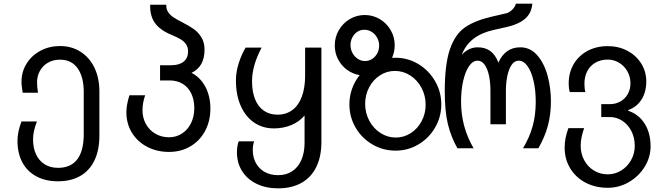

<svg xmlns="http://www.w3.org/2000/svg" viewBox="-20 -810 3640 1049"><path d="M75.5 -40Q75.5 -90.5 97.5 -146.5H182Q171.5 -121 166 -95.8Q160.5 -70.5 160.5 -49Q160.5 -1.5 177 33.5Q193.5 68.5 224.2 87.8Q255 107 297 107Q367 107 402.2 60.5Q437.5 14 437.5 -77V-308Q437.5 -390 404 -437Q370.5 -484 308 -484Q270.5 -484 242 -467.5Q213.5 -451 198 -422.8Q182.5 -394.5 182.5 -361Q182.5 -333 187.5 -303.5H104Q102.5 -313 100 -330Q97.5 -347 97.5 -364Q97.5 -418 125.2 -462.5Q153 -507 201.2 -532.8Q249.5 -558.5 308 -558.5Q371.5 -558.5 420.2 -527.2Q469 -496 496 -440Q523 -384 523 -311V-69Q523 9.5 496.5 65.5Q470 121.5 419.2 151Q368.5 180.5 297 180.5Q229 180.5 179 153.8Q129 127 102.2 77.2Q75.5 27.5 75.5 -40Z M670.5 -196Q670.5 -217.5 674.5 -239.2Q678.5 -261 687 -289.5H773Q758.5 -247.5 758.5 -207.5Q758.5 -166 777.2 -132.2Q796 -98.5 829.2 -79.2Q862.5 -60 903.5 -60Q943 -60 974.5 -80.5Q1006 -101 1023.8 -137.2Q1041.5 -173.5 1041.5 -219Q1041.5 -265 1025 -299.2Q1008.5 -333.5 978.2 -352Q948 -370.5 907.5 -370.5H854.5V-453.5H914.5Q959 -453.5 983.2 -473.2Q1007.5 -493 1007.5 -529Q1007.5 -552 996.5 -568.2Q985.5 -584.5 966.2 -595.8Q947 -607 915 -620.5Q854 -645.5 826.2 -685Q798.5 -724.5 800.5 -784H888.5Q887.5 -761.5 897.8 -745.2Q908 -729 926.2 -716.5Q944.5 -704 976 -688Q1014 -669 1039.2 -650.8Q1064.5 -632.5 1081 -605Q1097.5 -577.5 1097.5 -539Q1097.5 -492.5 1080 -461Q1062.5 -429.5 1026.5 -412Q1075.5 -386.5 1102.5 -335Q1129.5 -283.5 1129.5 -216.5Q1129.5 -148.5 1100.5 -94.5Q1071.5 -40.5 1020 -10.2Q968.5 20 903.5 20Q837 20 783.8 -8Q730.5 -36 700.5 -85.2Q670.5 -134.5 670.5 -196Z M1274.5 21Q1274.5 6 1277 -10Q1279.5 -26 1284 -38H1368.5Q1361 -16.5 1361 9.5Q1361 49.5 1378 80.8Q1395 112 1426.2 129.5Q1457.5 147 1499.5 147Q1544.5 147 1577 125.2Q1609.5 103.5 1626.8 63.5Q1644 23.5 1644 -30V-179Q1615.5 -145 1571.8 -126.8Q1528 -108.5 1476.5 -108.5Q1414.5 -108.5 1367.5 -141Q1320.5 -173.5 1294.8 -232.8Q1269 -292 1269 -370Q1269 -417.5 1284.5 -465.5Q1300 -513.5 1322 -550H1409.5Q1357 -452 1357 -366Q1357 -309.5 1373.5 -268.2Q1390 -227 1421.5 -205.2Q1453 -183.5 1496.5 -183.5Q1543.5 -183.5 1577.5 -209Q1611.5 -234.5 1629.2 -282.5Q1647 -330.5 1647 -397V-550H1736V-34Q1736 45 1708.2 102Q1680.5 159 1627.2 189Q1574 219 1499.5 219Q1433.5 219 1382.5 194.5Q1331.5 170 1303 125.2Q1274.5 80.5 1274.5 21Z M1889 -240Q1889 -284.5 1903.5 -325.2Q1918 -366 1945 -399.5Q1906.5 -406 1875.5 -429Q1844.5 -452 1826.8 -486.5Q1809 -521 1809 -561.5Q1809 -607 1831.2 -645.2Q1853.5 -683.5 1891.2 -705.8Q1929 -728 1972.5 -728Q2017 -728 2054.8 -705.8Q2092.5 -683.5 2114.5 -645.5Q2136.5 -607.5 2136.5 -562.5Q2136.5 -527 2122 -494L2140 -494.5Q2208.5 -494.5 2266 -459.8Q2323.5 -425 2357.2 -366.5Q2391 -308 2391 -240Q2391 -171.5 2357.2 -113.2Q2323.5 -55 2266.2 -21Q2209 13 2141 13Q2072.5 13 2014.8 -20.8Q1957 -54.5 1923 -112.5Q1889 -170.5 1889 -240ZM2305.5 -238Q2305.5 -287.5 2283 -330Q2260.5 -372.5 2221.8 -397.5Q2183 -422.5 2137.5 -422.5Q2093 -422.5 2055.8 -398.2Q2018.5 -374 1996.8 -332.8Q1975 -291.5 1975 -242.5Q1975 -192.5 1997.8 -150.2Q2020.5 -108 2059 -83.2Q2097.5 -58.5 2142 -58.5Q2186.5 -58.5 2224 -82.5Q2261.5 -106.5 2283.5 -147.8Q2305.5 -189 2305.5 -238ZM2051.5 -560.5Q2051.5 -584 2040.5 -604Q2029.5 -624 2011 -635.8Q1992.5 -647.5 1970.5 -647.5Q1949 -647.5 1931.8 -636Q1914.5 -624.5 1904.8 -605.2Q1895 -586 1895 -564Q1895 -540.5 1905.8 -520.5Q1916.5 -500.5 1934.8 -488.5Q1953 -476.5 1974.5 -476.5Q1995.5 -476.5 2013.2 -488Q2031 -499.5 2041.2 -518.8Q2051.5 -538 2051.5 -560.5Z M2410 -311Q2410 -459 2438 -540.5Q2466 -622 2519.2 -659.5Q2572.5 -697 2664.5 -718.5L2746 -737.5Q2763 -741.5 2779 -757.5Q2795 -773.5 2798.5 -790H2888.5Q2885.5 -754.5 2868.5 -729.5Q2852.5 -706 2821.8 -689Q2791 -672 2748.5 -662.5L2677.5 -646.5Q2610 -631.5 2567 -598.2Q2524 -565 2502.5 -510.5Q2541 -551.5 2589.5 -551.5Q2631 -551.5 2658.8 -531.2Q2686.5 -511 2703 -468Q2740.5 -551.5 2822.5 -551.5Q2877.5 -551.5 2915.5 -507.8Q2953.5 -464 2971.8 -396.2Q2990 -328.5 2990 -257.5Q2990 -185 2973.5 -123.5Q2957 -62 2921.5 0H2837.5Q2873 -59 2890 -120.2Q2907 -181.5 2907 -253.5Q2907 -317 2895 -368.5Q2883 -420 2861.8 -449.2Q2840.5 -478.5 2814 -478.5Q2790 -478.5 2774.2 -454Q2758.5 -429.5 2751.2 -392.2Q2744 -355 2744 -316V-131H2659.5V-316Q2659.5 -360.5 2651.5 -397.5Q2643.5 -434.5 2627.8 -456.5Q2612 -478.5 2589.5 -478.5Q2563.5 -478.5 2543 -449.2Q2522.5 -420 2510.8 -368.8Q2499 -317.5 2499 -254.5Q2499 -117 2567.5 0H2479Q2443.5 -63 2426.8 -133Q2410 -203 2410 -311Z M3065 -4Q3065 -30.5 3070 -55.8Q3075 -81 3085.5 -110H3171.5Q3162.5 -85.5 3157.5 -60.5Q3152.5 -35.5 3152.5 -14.5Q3152.5 29.5 3171.8 65.2Q3191 101 3225 121.8Q3259 142.5 3300.5 142.5Q3339.5 142.5 3373.5 121.8Q3407.5 101 3427.8 65.2Q3448 29.5 3448 -13Q3448 -57.5 3429.8 -93.5Q3411.5 -129.5 3380.2 -150Q3349 -170.5 3312.5 -170.5H3265V-241H3312.5Q3343.5 -241 3369.2 -255.5Q3395 -270 3409.8 -296Q3424.5 -322 3424.5 -355Q3424.5 -391 3407.5 -420.8Q3390.5 -450.5 3362 -467.5Q3333.5 -484.5 3300.5 -484.5Q3263 -484.5 3234 -468.2Q3205 -452 3189 -422Q3173 -392 3173 -352.5Q3173 -324 3178.5 -307H3093Q3087 -327.5 3087 -353Q3087 -413 3114.2 -459.5Q3141.5 -506 3190 -532Q3238.5 -558 3300.5 -558Q3359 -558 3407.2 -532.8Q3455.5 -507.5 3483.2 -463.2Q3511 -419 3511 -365.5Q3511 -307.5 3485.2 -266.5Q3459.5 -225.5 3412 -208.5V-205Q3470 -185.5 3502.2 -134.2Q3534.5 -83 3534.5 -11Q3534.5 49 3502.2 101.2Q3470 153.5 3416.2 184.8Q3362.5 216 3300.5 216Q3232.5 216 3179 187.8Q3125.5 159.5 3095.2 109.5Q3065 59.5 3065 -4Z"/></svg>

Font: JuliaMono
Style: Regular
Weight: 400
Monospace: yes
Designer: cormullion
Foundry: corm
Version: Version 0.055; ttfautohint (v1.8.4)